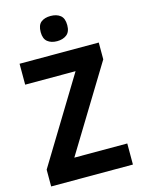

<svg xmlns="http://www.w3.org/2000/svg" viewBox="-136 -1005 796 1082"><g transform="rotate(-15 262.0 -464.5)"><path d="M501 0H24V-98L325 -592H31V-714H493V-616L192 -123H501ZM269 -929Q304 -929 325.5 -912Q347 -895 347 -855Q347 -816 325 -799Q303 -782 269 -782Q235 -782 213.5 -799Q192 -816 192 -855Q192 -896 213 -912.5Q234 -929 269 -929Z"/></g></svg>

Font: Noto Sans Thai SemiCondensed
Style: Bold
Weight: 700
Width: 4
Designer: Monotype Design Team
Foundry: Monotype Imaging Inc.
Version: Version 2.001